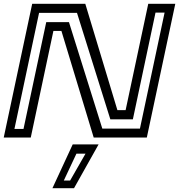

<svg xmlns="http://www.w3.org/2000/svg" viewBox="-24 -720 938 1005"><path d="M-4.5 0 144.5 -700H422.5L590.5 -143.5H633.5L752 -700H893.5L744.5 0H466.5L297.5 -558H255.5L137 0ZM51.5 -45H99L218 -604H337L511.5 -47H708.5L837.5 -654H790L671.5 -95.5H553.5L379 -652.5H180.5ZM250.5 265 356.5 36H492L363.5 265ZM310 225H343L423.5 84.5H376Z"/></svg>

Font: Tourney Expanded Medium
Style: Italic
Weight: 500
Width: 7
Italic angle: -12°
Designer: Tyler Finck
Foundry: Etcetera Type Co
Version: Version 1.010; ttfautohint (v1.8.3)